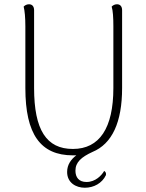

<svg xmlns="http://www.w3.org/2000/svg" viewBox="-20 -717 686 901"><path d="M553 -304V-669C553 -687 544 -697 529 -697C517 -697 509 -691 504 -686C510 -667 512 -634 512 -594V-304C512 -116 447 -18 322 -18C198 -18 140 -107 140 -304V-669C140 -687 131 -697 116 -697C104 -697 96 -691 91 -686C96 -667 99 -634 99 -594V-304C99 -87 170 12 322 12H338C313 31 295 56 295 90C295 141 337 164 378 164C420 164 459 143 477 105C479 96 476 90 469 85C457 106 428 137 386 137C350 137 334 115 334 84C334 44 362 20 414 -4C506 -42 553 -143 553 -304Z"/></svg>

Font: Arima Koshi ExtraLight
Style: Regular
Weight: 275
Designer: Joana Correia and Natanael Gama
Foundry: NDISCOVER
Version: Version 1.019;PS 001.019;hotconv 1.0.88;makeotf.lib2.5.64775